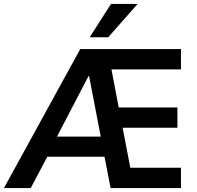

<svg xmlns="http://www.w3.org/2000/svg" viewBox="-48 -954 997 974"><path d="M-28 0 359 -705H870V-602H474L510 -641L561 -373L509 -409H852V-306H530L567 -342L621 -62L569 -103H870V0H513L474 -201L515 -159H164L212 -197L108 0ZM401 -568 227 -234 220 -261H492L469 -230L404 -568ZM407 -765 515 -934H650L501 -765Z"/></svg>

Font: Nunito Sans 10pt SemiCondensed
Style: Bold
Weight: 700
Width: 4
Designer: Vernon Adams
Foundry: Vernon Adams
Version: Version 3.101;gftools[0.9.27]